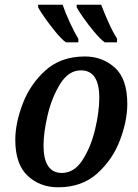

<svg xmlns="http://www.w3.org/2000/svg" viewBox="-20 -786 588 816"><path d="M227 10Q328 10 393.5 -49Q459 -108 490 -190.5Q521 -273 521 -344Q521 -451 468 -498.5Q415 -546 341 -546Q239 -546 173.5 -487Q108 -428 76.5 -345Q45 -262 45 -192Q45 -88 97.5 -39Q150 10 227 10ZM243 -51Q165 -51 165 -168Q165 -224 183 -299Q201 -374 236.5 -430.5Q272 -487 324 -487Q402 -487 402 -370Q402 -312 384.5 -237.5Q367 -163 331.5 -107Q296 -51 243 -51ZM425 -606H477L478 -621Q461 -647 442 -689Q423 -731 410 -766H306V-755Q313 -741 334 -711Q355 -681 380.5 -650.5Q406 -620 425 -606ZM260 -606H313V-621Q297 -647 277.5 -689Q258 -731 246 -766H142V-755Q149 -741 170 -711Q191 -681 216 -650.5Q241 -620 260 -606Z"/></svg>

Font: Noto Serif SemiCondensed Semi
Style: Italic
Weight: 600
Width: 4
Italic angle: -12°
Designer: Monotype Design Team
Foundry: Monotype Imaging Inc.
Version: Version 1.901